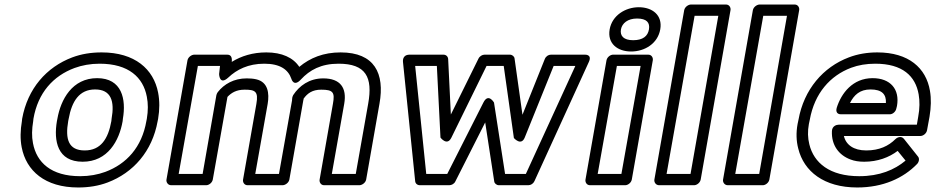

<svg xmlns="http://www.w3.org/2000/svg" viewBox="-20 -795 4141 850"><path d="M128 -269C148 -385 216 -459 310 -494C343 -506 380 -513 421 -513C550 -513 614 -452 630 -367C636 -337 636 -305 630 -269L628 -259C608 -143 540 -69 446 -34C413 -22 376 -15 335 -15C206 -15 142 -76 126 -161C120 -191 121 -223 127 -259ZM78 -269 77 -259C70 -218 69 -179 76 -143C96 -39 179 35 326 35C373 35 416 28 456 13C570 -30 654 -125 678 -259L680 -269C687 -310 687 -349 680 -385C660 -489 577 -563 430 -563C383 -563 340 -556 300 -541C186 -498 102 -403 78 -269ZM524 -269C539 -356 520 -449 410 -449C300 -449 249 -355 234 -269L232 -259C217 -171 234 -79 346 -79C457 -79 508 -172 523 -259ZM474 -269 473 -259C459 -180 426 -129 355 -129C283 -129 268 -179 282 -259L284 -269C298 -347 331 -399 401 -399C472 -399 488 -347 474 -269Z M1072 -448C1016 -448 972 -423 944 -387C941 -383 939 -378 938 -374L877 -25H771L856 -503H954L950 -467C950 -467 951 -415 991 -452C1028 -487 1079 -513 1150 -513C1220 -513 1256 -487 1270 -446C1270 -446 1280 -408 1312 -443C1351 -485 1401 -513 1479 -513C1600 -513 1631 -453 1610 -336L1555 -25H1449L1504 -336C1516 -406 1487 -448 1411 -448C1349 -448 1305 -415 1278 -374C1276 -371 1275 -366 1274 -363C1273 -357 1273 -353 1273 -351L1215 -25H1110L1165 -335C1173 -382 1167 -432 1114 -444C1101 -447 1087 -448 1072 -448ZM1115 -335 1056 0C1054 11 1061 25 1076 25H1231C1242 25 1258 15 1261 0L1323 -352C1324 -355 1324 -354 1324 -358C1341 -382 1363 -398 1402 -398C1455 -398 1463 -386 1454 -336L1395 0C1393 11 1400 25 1415 25H1571C1582 25 1598 15 1601 0L1660 -336C1684 -470 1638 -563 1488 -563C1412 -563 1353 -539 1305 -499C1278 -540 1228 -563 1159 -563C1099 -563 1048 -547 1006 -521C1008 -539 1004 -553 986 -553H840C829 -553 813 -543 810 -528L717 0C715 11 723 25 738 25H893C904 25 919 15 922 0L987 -366C1004 -384 1026 -398 1063 -398C1109 -398 1125 -391 1115 -335Z M2303 -186 2431 -503H2527L2308 -25H2216L2167 -341C2167 -341 2142 -385 2120 -341L1960 -25H1867L1818 -503H1914L1930 -186C1930 -186 1959 -147 1978 -185L2134 -503H2210L2255 -184C2255 -184 2287 -147 2303 -186ZM2293 -287 2258 -536C2257 -545 2248 -553 2237 -553H2125C2115 -553 2103 -546 2098 -535L1976 -288L1964 -534C1963 -545 1955 -553 1943 -553H1794C1760 -553 1764 -524 1764 -521L1818 7C1819 18 1828 25 1839 25H1969C1979 25 1991 19 1996 8L2128 -253L2168 8C2169 17 2178 25 2189 25H2319C2330 25 2341 18 2346 7L2587 -521C2602 -554 2572 -553 2569 -553H2419C2408 -553 2397 -546 2392 -534Z M2731 -25H2626L2711 -503H2816ZM2748 25C2759 25 2774 15 2777 0L2870 -528C2872 -539 2865 -553 2850 -553H2694C2683 -553 2668 -543 2665 -528L2572 0C2570 11 2577 25 2592 25ZM2783 -617C2741 -617 2724 -636 2729 -665C2734 -692 2759 -713 2800 -713C2843 -713 2858 -695 2853 -665C2848 -635 2826 -617 2783 -617ZM2774 -567C2834 -567 2892 -602 2903 -665C2914 -728 2868 -763 2808 -763C2749 -763 2690 -727 2679 -665C2668 -602 2714 -567 2774 -567Z M3037 -25H2931L3055 -725H3160ZM3053 25C3064 25 3079 15 3082 0L3214 -750C3216 -761 3209 -775 3194 -775H3039C3028 -775 3012 -765 3009 -750L2877 0C2875 11 2883 25 2898 25Z M3341 -25H3235L3359 -725H3464ZM3357 25C3368 25 3383 15 3386 0L3518 -750C3520 -761 3513 -775 3498 -775H3343C3332 -775 3316 -765 3313 -750L3181 0C3179 11 3187 25 3202 25Z M3989 -84C3940 -43 3874 -15 3784 -15C3653 -15 3583 -74 3563 -156C3556 -184 3555 -214 3561 -246L3565 -265C3586 -382 3655 -460 3748 -495C3780 -507 3816 -513 3855 -513C3976 -513 4033 -458 4047 -377C4052 -348 4052 -315 4045 -278L4039 -243H3693C3683 -243 3664 -237 3663 -215C3660 -152 3694 -108 3745 -89C3763 -82 3783 -79 3806 -79C3865 -79 3916 -98 3954 -127ZM3716 -193H4055C4066 -193 4081 -203 4084 -218L4095 -278C4102 -320 4103 -358 4097 -393C4080 -494 4003 -563 3864 -563C3820 -563 3777 -556 3738 -541C3624 -498 3539 -399 3515 -265L3511 -246C3504 -208 3505 -171 3514 -137C3539 -36 3628 35 3775 35C3889 35 3979 -6 4040 -69C4048 -77 4052 -93 4044 -102L3982 -180C3970 -195 3952 -187 3944 -179C3914 -149 3873 -129 3815 -129C3759 -129 3725 -154 3716 -193ZM3951 -326C3964 -400 3922 -449 3843 -449C3755 -449 3704 -382 3684 -317C3681 -307 3681 -289 3703 -289H3919C3934 -289 3946 -303 3948 -314ZM3902 -339H3743C3761 -375 3787 -399 3834 -399C3885 -399 3904 -377 3902 -339Z"/></svg>

Font: Asimov
Style: WidOuIt
Weight: 500
Designer: Google
Version: Version 2.000980; 2014